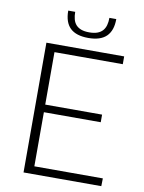

<svg xmlns="http://www.w3.org/2000/svg" viewBox="-97 -965 773 1031"><g transform="rotate(10 290.0 -449.0)"><path d="M104.5 0ZM528.5 -707.5V-665H156V-379H466V-337.5H156V-42.5H529.5L528.5 0H104.5V-707.5ZM321 -771.5Q255 -771.5 222.5 -802.5Q190 -833.5 190 -897.5H228Q228 -875 232.8 -857.2Q237.5 -839.5 248.5 -827.2Q259.5 -815 277.2 -808.5Q295 -802 321 -802Q347 -802 364.8 -808.5Q382.5 -815 393.5 -827.2Q404.5 -839.5 409.5 -857.2Q414.5 -875 414.5 -897.5H452Q452 -835 419.8 -803.2Q387.5 -771.5 321 -771.5Z"/></g></svg>

Font: Lato Light
Style: Regular
Weight: 300
Designer: Lukasz Dziedzic
Foundry: tyPoland Lukasz Dziedzic
Version: Version 2.007; 2014-02-27